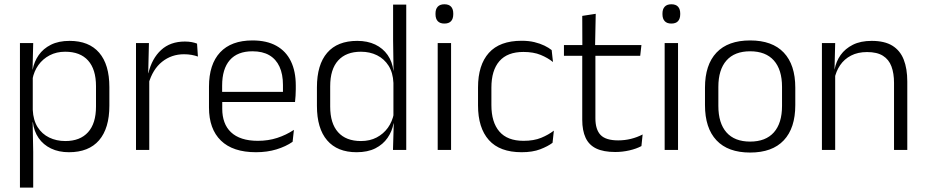

<svg xmlns="http://www.w3.org/2000/svg" viewBox="-20 -684 4224 876"><path d="M294.5 10.5Q248 10.5 212.8 -6.5Q177.5 -23.5 156.2 -54.2Q135 -85 130 -126.5H110L129.5 -183Q131.5 -136 151.5 -104.2Q171.5 -72.5 204.5 -56.5Q237.5 -40.5 278 -40.5Q345.5 -40.5 381.8 -80.8Q418 -121 418 -198V-291Q418 -367.5 382 -407.8Q346 -448 277.5 -448Q238 -448 206.8 -431.8Q175.5 -415.5 155.2 -387.2Q135 -359 128 -322L111.5 -366.5H129Q136 -403 156.5 -432.5Q177 -462 212.2 -479.8Q247.5 -497.5 297.5 -497.5Q386 -497.5 432.5 -443.5Q479 -389.5 479 -286.5V-202Q479 -98.5 432 -44Q385 10.5 294.5 10.5ZM71 172V-487.5H131.5L128.5 -366L129.5 -346V-139.5L129 -125.5L131.5 9V172Z M657.5 -301.5 642 -348 657 -350Q673 -417 715 -455.8Q757 -494.5 823.5 -494.5Q841 -494.5 855 -491.8Q869 -489 879 -485L883 -426Q870.5 -430.5 854.5 -433.5Q838.5 -436.5 819.5 -436.5Q762.5 -436.5 719.5 -402.2Q676.5 -368 657.5 -301.5ZM600.5 0V-487.5H659.5L656 -341L661 -336V0Z M1148 10.5Q1042.5 10.5 988 -42.5Q933.5 -95.5 933.5 -193.5V-288.5Q933.5 -390.5 984.2 -445Q1035 -499.5 1132 -499.5Q1197 -499.5 1241 -475Q1285 -450.5 1307.2 -404.5Q1329.5 -358.5 1329.5 -294V-276.5Q1329.5 -262 1328.5 -247.5Q1327.5 -233 1326 -218.5H1270Q1271 -240.5 1271 -260.2Q1271 -280 1271 -296.5Q1271 -345.5 1255.2 -379.8Q1239.5 -414 1208.8 -432Q1178 -450 1132 -450Q1063.5 -450 1028.5 -409.8Q993.5 -369.5 993.5 -293.5V-246L994 -238V-187.5Q994 -154 1003.8 -127Q1013.5 -100 1033.8 -80.8Q1054 -61.5 1084.8 -51.5Q1115.5 -41.5 1156.5 -41.5Q1204 -41.5 1244.8 -54.8Q1285.5 -68 1321 -91.5L1315 -37Q1284 -15.5 1241.5 -2.5Q1199 10.5 1148 10.5ZM965 -218.5V-265H1312.5V-218.5Z M1607 10.5Q1519 10.5 1472.5 -43.8Q1426 -98 1426 -201V-285.5Q1426 -389 1472.8 -443.2Q1519.5 -497.5 1610 -497.5Q1656.5 -497.5 1691.8 -480.8Q1727 -464 1748.5 -433.2Q1770 -402.5 1775 -361H1795L1775 -305.5Q1773 -352.5 1753 -384Q1733 -415.5 1700.2 -431.8Q1667.5 -448 1626.5 -448Q1559 -448 1522.8 -408Q1486.5 -368 1486.5 -290.5V-197.5Q1486.5 -121 1522.5 -80.8Q1558.5 -40.5 1627 -40.5Q1667.5 -40.5 1698.5 -56.8Q1729.5 -73 1749.8 -101.2Q1770 -129.5 1777 -166L1793 -121H1775.5Q1769 -85 1748.2 -55Q1727.5 -25 1692.5 -7.2Q1657.5 10.5 1607 10.5ZM1773 0 1776.5 -122 1775 -142V-347.5L1775.5 -362L1773.5 -500.5V-663H1833.5V0Z M1977 0V-487.5H2038V0ZM2007.5 -576.5Q1987.5 -576.5 1977.2 -587.5Q1967 -598.5 1967 -619V-622.5Q1967 -642.5 1977.2 -653.5Q1987.5 -664.5 2007.5 -664.5Q2028 -664.5 2038 -653.5Q2048 -642.5 2048 -622.5V-619Q2048 -598.5 2038 -587.5Q2028 -576.5 2007.5 -576.5Z M2360 10.5Q2260 10.5 2210.5 -45Q2161 -100.5 2161 -203V-285Q2161 -387.5 2210.5 -442.8Q2260 -498 2360 -498Q2392.5 -498 2418.2 -491.8Q2444 -485.5 2464 -475.8Q2484 -466 2497 -455.5L2503 -401Q2479.5 -420 2446.8 -433.5Q2414 -447 2368 -447Q2295 -447 2258.5 -405Q2222 -363 2222 -284V-204.5Q2222 -126 2258.5 -83.8Q2295 -41.5 2368.5 -41.5Q2415.5 -41.5 2449 -55.2Q2482.5 -69 2507 -88L2501 -32.5Q2480 -16.5 2445 -3Q2410 10.5 2360 10.5Z M2787 9.5Q2733.5 9.5 2700.2 -6.5Q2667 -22.5 2651.8 -55.5Q2636.5 -88.5 2636.5 -137.5V-455.5H2696.5V-144.5Q2696.5 -93 2720.2 -68.2Q2744 -43.5 2800.5 -43.5Q2830.5 -43.5 2858.8 -50.5Q2887 -57.5 2912 -70.5L2906.5 -17.5Q2883 -5 2851.5 2.2Q2820 9.5 2787 9.5ZM2553 -429.5V-478.5H2906.5L2901 -429.5ZM2637 -471.5 2636.5 -611.5 2698 -621 2695 -471.5Z M3012.5 0V-487.5H3073.5V0ZM3043 -576.5Q3023 -576.5 3012.8 -587.5Q3002.5 -598.5 3002.5 -619V-622.5Q3002.5 -642.5 3012.8 -653.5Q3023 -664.5 3043 -664.5Q3063.5 -664.5 3073.5 -653.5Q3083.5 -642.5 3083.5 -622.5V-619Q3083.5 -598.5 3073.5 -587.5Q3063.5 -576.5 3043 -576.5Z M3402.5 12Q3301.5 12 3249 -43.8Q3196.5 -99.5 3196.5 -204.5V-284Q3196.5 -388.5 3249 -444Q3301.5 -499.5 3402.5 -499.5Q3503.5 -499.5 3556 -444Q3608.5 -388.5 3608.5 -284V-204.5Q3608.5 -99.5 3556 -43.8Q3503.5 12 3402.5 12ZM3402.5 -38Q3473.5 -38 3510.8 -80Q3548 -122 3548 -201V-287.5Q3548 -366 3510.8 -408Q3473.5 -450 3402.5 -450Q3331.5 -450 3294.5 -408Q3257.5 -366 3257.5 -287.5V-201Q3257.5 -122 3294.5 -80Q3331.5 -38 3402.5 -38Z M4059 0V-306Q4059 -349.5 4047.2 -381Q4035.5 -412.5 4008.5 -429.5Q3981.5 -446.5 3936 -446.5Q3894 -446.5 3863 -430.5Q3832 -414.5 3813 -386.5Q3794 -358.5 3787 -322.5L3774.5 -367.5H3788Q3794.5 -403.5 3815.2 -432.8Q3836 -462 3871.2 -479.8Q3906.5 -497.5 3957 -497.5Q4016 -497.5 4051.5 -475.5Q4087 -453.5 4103.2 -412.2Q4119.5 -371 4119.5 -312V0ZM3730 0V-487.5H3790.5L3787.5 -367L3790.5 -364V0Z"/></svg>

Font: Anek Bangla Light
Style: Regular
Weight: 300
Designer: Sulekha Rajkumar (Bangla), Yesha Goshar (Latin)
Foundry: Ek Type
Version: Version 1.003